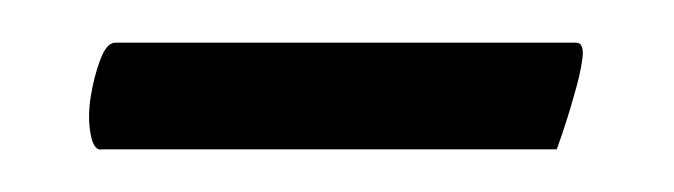

<svg xmlns="http://www.w3.org/2000/svg" viewBox="-20 -617 316 90"><path d="M250 -597Q254 -597 253 -589.5Q252 -582 249 -572Q246 -561 241 -547H28Q24 -546 22.5 -554Q21 -562 22.5 -571.5Q24 -581 27 -589Q30 -597 34 -597Z"/></svg>

Font: Vermiglione
Style: Bold
Weight: 700
Version: Version 1.000